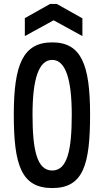

<svg xmlns="http://www.w3.org/2000/svg" viewBox="-20 -947 527 974"><path d="M50 -366C50 -112 87 7 245 7C403 7 437 -112 437 -366C437 -620 392 -732 245 -732C97 -732 50 -620 50 -366ZM145 -366C145 -545 176 -643 245 -643C313 -643 344 -543 344 -365C344 -187 322 -82 245 -82C167 -82 145 -187 145 -366ZM234 -927 106 -855V-764L252 -844L398 -764V-854L268 -927Z"/></svg>

Font: Economica
Style: Bold
Weight: 700
Designer: Vicente Lamonaca
Foundry: Vicente Lamonaca
Version: Version 1.100